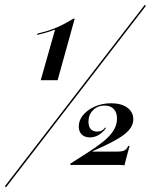

<svg xmlns="http://www.w3.org/2000/svg" viewBox="-54 -709 626 798"><path d="M115.3 -375.8 175 -586.3Q164.5 -582.3 152.8 -578.2Q141.1 -574.2 128.6 -571Q116.1 -567.7 100 -563.7L101.6 -569.4Q139.5 -578.2 166.5 -588.7Q193.5 -599.2 213.7 -610.1Q233.9 -621 250.8 -631.5H256.5L185.5 -375.8ZM-29 69.4 -33.9 65.3 547.6 -688.7 552.4 -684.7ZM462.9 -21Q458.9 -23.4 442.7 -23.4H237.9L238.7 -29Q277.4 -54 312.5 -76.2Q347.6 -98.4 374.6 -120.2Q401.6 -141.9 416.9 -165.3Q432.3 -188.7 432.3 -216.9Q432.3 -241.1 419 -255.6Q405.6 -270.2 380.6 -270.2Q351.6 -270.2 332.7 -251.2Q313.7 -232.3 313.7 -203.2Q313.7 -183.1 323 -172.6Q332.3 -162.1 349.2 -162.1Q360.5 -162.1 368.5 -166.1Q376.6 -170.2 383.9 -179.8L385.5 -175Q371 -156.5 354.4 -147.2Q337.9 -137.9 319.4 -137.9Q298.4 -137.9 285.9 -150Q273.4 -162.1 273.4 -183.1Q273.4 -209.7 291.9 -231.5Q310.5 -253.2 340.7 -266.5Q371 -279.8 408.1 -279.8Q450 -279.8 475 -261.7Q500 -243.5 500 -212.9Q500 -179 461.7 -149.6Q423.4 -120.2 330.6 -80.6V-79H433.9Q454 -79 463.3 -83.9Q472.6 -88.7 479 -102.4H484.7Q480.6 -88.7 477 -74.6Q473.4 -60.5 469.8 -47.2Q466.1 -33.9 462.9 -21Z"/></svg>

Font: Playfair 144pt SemiCondensed
Style: Italic
Weight: 400
Width: 4
Italic angle: -15.6°
Designer: Claus Eggers Sørensen
Foundry: Claus Eggers Sørensen
Version: Version 2.203